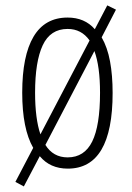

<svg xmlns="http://www.w3.org/2000/svg" viewBox="-20 -605 480 700"><path d="M390.6 -266.1Q390.6 9.8 227.1 9.8Q162.6 9.8 125 -35.6L66.9 74.7L36.1 58.1L101.1 -65.9Q61 -135.7 61 -267.1Q61 -401.9 102.3 -471.4Q143.6 -541 226.6 -541Q288.6 -541 325.7 -498.5L371.1 -585.4L402.8 -569.8L350.6 -468.8Q371.6 -432.6 381.1 -381.6Q390.6 -330.6 390.6 -266.1ZM107.9 -267.1Q107.9 -172.4 127.4 -115.2L306.6 -457.5Q276.9 -499.5 226.6 -499.5Q163.6 -499.5 135.7 -439.9Q107.9 -380.4 107.9 -267.1ZM344.7 -266.6Q344.7 -363.3 324.2 -418.9L145.5 -76.7Q173.8 -31.2 226.6 -31.2Q287.6 -31.2 316.2 -89.1Q344.7 -147 344.7 -266.6Z"/></svg>

Font: Open Sans Condensed Light
Style: Regular
Weight: 300
Width: 3
Designer: Monotype Design Team
Foundry: Monotype Imaging Inc.
Version: Version 3.003; ttfautohint (v1.8.4)